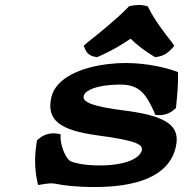

<svg xmlns="http://www.w3.org/2000/svg" viewBox="-20 -744 780 774"><path d="M575.8 -718.4 565.3 -721.1C547.5 -725.5 529.3 -724.2 513.4 -721.4L500.7 -719.2L492 -710.3C449.6 -666.8 383.5 -613.2 333.6 -573.7L317.3 -559.3L324.4 -543.1C329.6 -531.1 341 -519.4 360.5 -515.6L371.1 -513.5L382 -518.2C427.2 -537.7 467.7 -561.8 506.4 -588C532.1 -563 563 -539.2 596.4 -518.9L605.2 -513.5L617.3 -515.5C641.3 -519.4 658 -532.6 667.3 -542.5L682.8 -558.8L672.8 -573.7C641.3 -613.1 602.1 -665.5 579.9 -710.1ZM129.2 -178.6 127.4 -167.2C118.3 -109.3 120.5 -59.3 129.6 -16L133.3 1.9L153.2 -1.3C164.4 -3.1 181.8 -5 183.9 -5C190.3 -5 203.8 -3.8 206.9 -2.9C232 3.3 291.8 10 361.3 10C521 10 660.3 -28.2 688.5 -150.6C707.6 -233.1 660.1 -274.8 489 -297.5C354.5 -314.1 311.4 -331.5 317.4 -357.5C320.8 -372.1 346.3 -394.3 422.8 -401.2C436.1 -402.4 450.5 -403 466.1 -403C542.1 -403 568.6 -364.6 601.7 -292.4L605.7 -280.9L618.9 -280C629.1 -279.4 639.1 -280.8 648.4 -283.6C659.7 -286.9 669.9 -292.3 678.5 -299.3L689.2 -308L690.5 -320.2C695.4 -367.6 698.3 -406.4 697.6 -440.1L697.4 -453.4L685.3 -457.7C652.2 -469.7 575.4 -490 486.2 -490C464.2 -490 442 -488.7 420 -486.1C310.9 -474.4 205.4 -431.5 187.1 -352.3C165.6 -259.1 222.6 -218.8 371.5 -198.5C541.4 -176.3 556.2 -158.7 551.4 -137.6C544.7 -109 494.2 -77 379.1 -77C315.2 -77 269.1 -89.5 259.8 -97.1C238.3 -116.5 224.6 -163.9 224.2 -187.1L223.9 -203.4L207.8 -205.7C187.4 -208.8 160.4 -203.9 139.2 -186.7Z"/></svg>

Font: Linux Libertine Mono O 
Style: Mono Bold Oblique
Weight: 400
Italic angle: -13°
Designer: Philipp H. Poll
Foundry: Philipp H. Poll
Version: Version 5.1.7